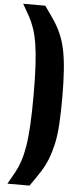

<svg xmlns="http://www.w3.org/2000/svg" viewBox="-71 -932 523 1213"><g transform="rotate(5 191.0 -325.5)"><path d="M25 245Q48 205 67 170.5Q86 136 100 94.5Q114 53 123 -2Q132 -57 136.5 -136.5Q141 -216 141 -326Q141 -438 136.5 -517Q132 -596 123 -651.5Q114 -707 100 -747.5Q86 -788 67 -822.5Q48 -857 25 -896H165Q200 -848 226.5 -808Q253 -768 271.5 -724.5Q290 -681 301 -628.5Q312 -576 317.5 -502Q323 -428 323 -326Q323 -228 318.5 -157Q314 -86 302.5 -34Q291 18 274 62.5Q257 107 230 149.5Q203 192 165 245Z"/></g></svg>

Font: Farlight84_Sys_V01
Style: Bold
Weight: 700
Designer: Monotype Design Team, Nadine Chahine and Nizar Qandah
Foundry: Monotype Imaging Inc.
Version: Version 2.004;October 31, 2024;FontCreator 14.0.0.2814 64-bi